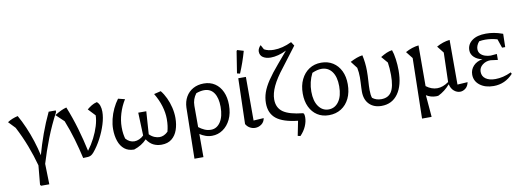

<svg xmlns="http://www.w3.org/2000/svg" viewBox="-80 -1186 4935 1812"><g transform="rotate(-10 2387.5 -280.5)"><path d="M271 193H192L184 182L201 -1Q175 -97 138 -194Q101 -291 51 -387L-11 -452Q12 -467 37 -477Q62 -487 89 -493Q121 -437 150 -370Q179 -303 202 -231.5Q225 -160 240 -91Q267 -189 302.5 -287.5Q338 -386 384 -483H452V-467Q393 -356 347 -238.5Q301 -121 266 -4Z M629 4Q608 -89 581 -182Q554 -275 517 -368L441 -440Q473 -460 500.5 -473Q528 -486 555 -493Q598 -386 630.5 -274.5Q663 -163 686 -55Q724 -105 752.5 -161Q781 -217 797.5 -271.5Q814 -326 815 -372L751 -440Q773 -458 795.5 -472Q818 -486 847 -493Q866 -478 874.5 -452.5Q883 -427 883 -395Q883 -341 862.5 -275Q842 -209 808 -144.5Q774 -80 732 -30Q718 -14 706 -7Q694 0 677 2Q660 4 629 4Z M1117 9Q1061 9 1025 -20Q989 -49 971.5 -100Q954 -151 954 -215Q954 -260 966 -310Q978 -360 1000 -406.5Q1022 -453 1050 -490L1114 -474Q1077 -415 1057 -348.5Q1037 -282 1037 -219Q1037 -182 1041 -155.5Q1045 -129 1051 -108Q1086 -67 1134 -67Q1156 -67 1180 -77.5Q1204 -88 1223 -107L1215 -327H1292L1277 -109Q1301 -85 1326.5 -75Q1352 -65 1374 -65Q1417 -65 1455 -102Q1462 -128 1466 -156.5Q1470 -185 1470 -222Q1470 -282 1450.5 -346.5Q1431 -411 1393 -474L1459 -490Q1486 -457 1507 -412.5Q1528 -368 1540 -317.5Q1552 -267 1552 -218Q1552 -155 1534 -103.5Q1516 -52 1478 -21.5Q1440 9 1380 9Q1337 9 1302 -8.5Q1267 -26 1240 -67Q1193 -16 1117 9Z M1662 193 1671 -295Q1673 -353 1698.5 -397.5Q1724 -442 1768.5 -466.5Q1813 -491 1871 -491Q1932 -491 1977 -461Q2022 -431 2046.5 -377Q2071 -323 2071 -251Q2071 -171 2043 -113Q2015 -55 1968 -23Q1921 9 1864 9Q1831 9 1801 -2Q1771 -13 1748 -29V193ZM1748 -299V-95Q1773 -75 1802 -62Q1831 -49 1864 -49Q1920 -49 1955 -101.5Q1990 -154 1990 -247Q1990 -332 1957.5 -380Q1925 -428 1863 -428Q1829 -428 1787 -413Q1748 -363 1748 -299Z M2189 -46 2201 -483H2274V-65L2372 -71Q2366 -34 2338.5 -14Q2311 6 2278 6Q2252 6 2228 -7Q2204 -20 2189 -46ZM2225 -523 2197 -530 2230 -739 2237 -747 2297 -729Q2267 -622 2225 -523Z M2659 150 2687 10Q2546 -5 2481.5 -56.5Q2417 -108 2417 -206Q2417 -257 2434 -307Q2451 -357 2490 -415.5Q2529 -474 2595 -551L2689 -662Q2649 -642 2610 -632Q2571 -622 2538 -622Q2493 -622 2464 -641Q2435 -660 2435 -698Q2435 -713 2443.5 -728.5Q2452 -744 2463 -754L2487 -710Q2524 -689 2579 -689Q2661 -689 2751 -732L2775 -695L2633 -508Q2564 -421 2532 -352.5Q2500 -284 2500 -227Q2500 -146 2558 -105.5Q2616 -65 2745 -52L2754 -46Q2757 -37 2758 -28.5Q2759 -20 2759 -11Q2759 30 2740 74Q2721 118 2684 156Z M2985 9Q2921 9 2874 -21.5Q2827 -52 2801 -106.5Q2775 -161 2775 -234Q2775 -311 2803 -369Q2831 -427 2880.5 -459.5Q2930 -492 2996 -492Q3060 -492 3108 -461.5Q3156 -431 3182.5 -376.5Q3209 -322 3209 -249Q3209 -171 3181 -113Q3153 -55 3102.5 -23Q3052 9 2985 9ZM2991 -45Q3051 -45 3088.5 -97.5Q3126 -150 3126 -244Q3126 -334 3089 -384Q3052 -434 2988 -434Q2949 -434 2899 -412Q2858 -331 2858 -239Q2858 -148 2895 -96.5Q2932 -45 2991 -45Z M3489 9Q3415 9 3371.5 -35Q3328 -79 3328 -156Q3328 -170 3329 -193.5Q3330 -217 3331.5 -244Q3333 -271 3333 -293Q3333 -340 3324 -385L3273 -451Q3309 -469 3336 -479Q3363 -489 3392 -493Q3400 -458 3404.5 -419Q3409 -380 3409 -342Q3409 -293 3405.5 -244.5Q3402 -196 3402 -158Q3402 -110 3412 -82Q3447 -54 3497 -54Q3564 -54 3595 -103Q3626 -152 3626 -262Q3626 -294 3623.5 -327.5Q3621 -361 3617 -384L3564 -446Q3597 -466 3622.5 -477Q3648 -488 3676 -492Q3689 -457 3696.5 -402Q3704 -347 3704 -293Q3704 -151 3647 -71Q3590 9 3489 9Z M3843 193 3855 -385 3803 -451Q3866 -486 3930 -493L3929 -103Q3980 -64 4035 -64Q4089 -64 4145 -104L4153 -385L4101 -451Q4163 -486 4228 -493V-65L4326 -71Q4318 -32 4293.5 -13Q4269 6 4242 6Q4211 6 4184 -16.5Q4157 -39 4147 -82Q4097 -24 4033 7Q4028 8 4022 8.5Q4016 9 4010 9Q3960 9 3917 -18L3934 182V193Z M4563 8Q4483 8 4432 -31Q4381 -70 4381 -133Q4381 -180 4413 -215Q4445 -250 4502 -260Q4455 -268 4424.5 -296.5Q4394 -325 4394 -364Q4394 -421 4442 -456.5Q4490 -492 4575 -492Q4613 -492 4651 -485.5Q4689 -479 4736 -462L4733 -335H4703L4674 -420Q4614 -437 4558 -437Q4530 -437 4501 -432Q4486 -415 4478.5 -397Q4471 -379 4471 -362Q4471 -334 4487.5 -316Q4504 -298 4530.5 -289Q4557 -280 4585 -280L4644 -285V-228L4574 -237Q4530 -237 4497 -211Q4464 -185 4464 -145Q4464 -102 4498 -78Q4532 -54 4590 -54Q4627 -54 4664.5 -63Q4702 -72 4743 -91L4750 -76Q4673 8 4563 8Z"/></g></svg>

Font: Piazzolla
Style: Regular
Weight: 400
Designer: Juan Pablo del Peral
Foundry: Huerta Tipografica
Version: Version 1.330